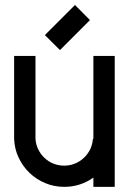

<svg xmlns="http://www.w3.org/2000/svg" viewBox="-20 -746 533 769"><path d="M439.5 -522V2.4H354V-34.7Q301.8 2.4 237.3 2.4Q196.8 2.4 160.9 -12.7Q125 -27.8 97.9 -54Q70.8 -80.1 54.4 -115Q38.1 -149.9 36.6 -189.9V-522H122.1V-189.9Q123.5 -167.5 133.1 -147.9Q142.6 -128.4 158 -113.8Q173.3 -99.1 193.8 -90.8Q214.4 -82.5 237.3 -82.5Q259.8 -82.5 280 -90.8Q300.3 -99.1 315.9 -113.8Q331.5 -128.4 341.1 -147.9Q350.6 -167.5 352.1 -189.9H354V-522ZM159.7 -605.5 280.3 -726.1 340.3 -665.5 220.2 -545.4Z"/></svg>

Font: Proletarsk
Style: Regular
Weight: 400
Designer: Peter Wiegel, original typeface by Carl Albert Fahrenwaldt 1901
Foundry: Peter Wiegel
Version: Version 1.000 2010 initial release